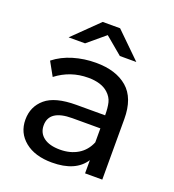

<svg xmlns="http://www.w3.org/2000/svg" viewBox="-135 -842 867 954"><g transform="rotate(20 299.0 -365.5)"><path d="M246 6Q156 6 103 -37Q50 -80 50 -150Q50 -219 100.5 -262Q151 -305 263 -305H415Q415 -345 408.5 -371.5Q402 -398 379 -419Q343 -452 273 -452Q179 -452 105 -395L65 -467Q108 -501 165 -518Q222 -535 284 -535Q390 -535 450.5 -483Q511 -431 511 -320V0H420V-70Q371 6 246 6ZM262 -68Q316 -68 356 -92Q396 -116 415 -162V-236H267Q145 -236 145 -154Q145 -114 175.5 -91Q206 -68 262 -68ZM470 -607H383L291 -684L199 -607H112L245 -737H337Z"/></g></svg>

Font: Argentum Novus
Style: Regular
Weight: 400
Designer: Julieta Ulanovsky
Foundry: Julieta Ulanovsky
Version: Version 7.20;July 27, 2021;FontCreator 13.0.0.2683 64-bit